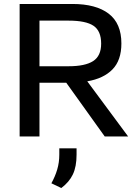

<svg xmlns="http://www.w3.org/2000/svg" viewBox="-20 -688 681 968"><path d="M79 0V-668H345Q464 -668 528 -619Q592 -570 592 -469Q592 -384 547 -338Q502 -292 420 -278L626 0H508L314 -271H179V0ZM179 -354H326Q409 -354 449.5 -380Q490 -406 490 -468Q490 -532 451.5 -558Q413 -584 326 -584H179ZM289 260 239 236Q258 202 268.5 166.5Q279 131 279 92V60H366V92Q366 152 347.5 191Q329 230 289 260Z"/></svg>

Font: Gantari Medium
Style: Regular
Weight: 500
Designer: Anugrah Pasau
Foundry: Lafontype
Version: Version 1.000; ttfautohint (v1.8.4.7-5d5b)